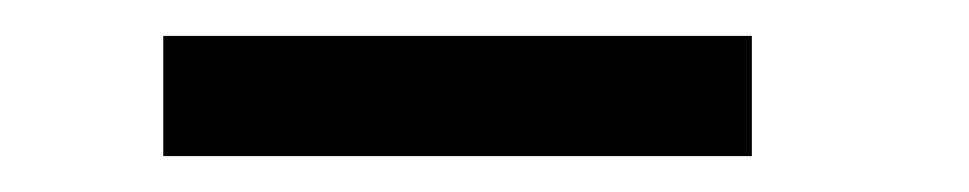

<svg xmlns="http://www.w3.org/2000/svg" viewBox="-20 -696 540 107"><path d="M71 -676H399V-609H71Z"/></svg>

Font: CBA Beacon Sans
Style: Regular
Weight: 400
Designer: Wei Huang
Foundry: Wei Huang
Version: Version 1.002